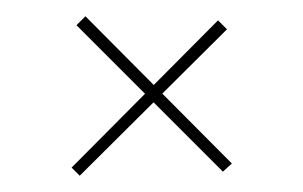

<svg xmlns="http://www.w3.org/2000/svg" viewBox="-20 -431 372 236"><path d="M74 -400 85 -411 265 -230 254 -220ZM78 -215 68 -225 248 -406 259 -395Z"/></svg>

Font: Smooch Sans Thin Thin
Style: Regular
Weight: 250
Version: Version 1.010